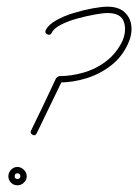

<svg xmlns="http://www.w3.org/2000/svg" viewBox="-20 -534 414 575"><path d="M135 -436Q131 -427 122 -431Q113 -435 117 -444Q125 -460 148 -473Q171 -486 200.5 -495Q230 -504 257.5 -509Q285 -514 302 -514Q335 -514 353 -497.5Q371 -481 373.5 -455.5Q376 -430 363 -402Q345 -363 312 -337.5Q279 -312 238.5 -299.5Q198 -287 157 -287Q155 -287 161 -290Q166 -293 166 -292Q147 -253 128 -213.5Q109 -174 90 -135Q90 -135 90 -135Q90 -135 90 -135Q86 -126 78 -130Q69 -135 73 -143Q92 -182 111 -221.5Q130 -261 148 -300Q149 -301 152 -303Q155 -306 157 -306Q194 -306 231.5 -317Q269 -328 299 -351.5Q329 -375 346 -410Q360 -442 351 -468.5Q342 -495 302 -495Q289 -495 264 -490.5Q239 -486 211.5 -478.5Q184 -471 162.5 -460Q141 -449 135 -436Q135 -436 135 -436Q135 -436 135 -436ZM41 -6Q41 -15 32 -15Q24 -15 24 -6Q24 2 32 2Q41 2 41 -6ZM5 -6Q5 -17 13 -25.5Q21 -34 32 -34Q43 -34 51.5 -25.5Q60 -17 60 -6Q60 5 51.5 13Q43 21 32 21Q21 21 13 13Q5 5 5 -6Z"/></svg>

Font: FRB American Cursive Guidelines Arrows Extralight
Style: Italic
Weight: 200
Italic angle: -25°
Version: Version 2.0;Modular Font Editor K font №1